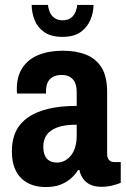

<svg xmlns="http://www.w3.org/2000/svg" viewBox="-20 -744 510 776"><path d="M164 12Q136 12 111.5 4Q87 -4 68 -21.5Q49 -39 38.5 -66.5Q28 -94 28 -133Q28 -179 44 -212.5Q60 -246 92.5 -269Q125 -292 174.5 -304Q224 -316 290 -316V-372Q290 -393 284 -408Q278 -423 264.5 -432Q251 -441 230 -441Q205 -441 191 -431.5Q177 -422 171.5 -408Q166 -394 166 -376V-366H49Q48 -371 48 -375Q48 -379 48 -385Q48 -436 71 -470.5Q94 -505 136 -522Q178 -539 234 -539Q288 -539 328 -523Q368 -507 390.5 -471Q413 -435 413 -372V-122Q413 -106 420.5 -97.5Q428 -89 442 -89H468V-5Q453 1 433 6Q413 11 390 11Q364 11 345.5 2.5Q327 -6 316 -21.5Q305 -37 301 -57H296Q284 -38 265.5 -22Q247 -6 222.5 3Q198 12 164 12ZM210 -87Q228 -87 242.5 -95Q257 -103 267.5 -116.5Q278 -130 284 -150Q290 -170 290 -194V-240Q241 -240 211.5 -229Q182 -218 168.5 -198.5Q155 -179 155 -152Q155 -131 161 -116.5Q167 -102 179.5 -94.5Q192 -87 210 -87ZM232 -595Q186 -595 158.5 -614.5Q131 -634 119.5 -664Q108 -694 108 -724H174Q175 -710 181 -695.5Q187 -681 200 -671.5Q213 -662 233 -662Q254 -662 266.5 -671.5Q279 -681 285 -695.5Q291 -710 292 -724H358Q358 -694 345.5 -664Q333 -634 306 -614.5Q279 -595 232 -595Z"/></svg>

Font: Archivo Condensed
Style: Bold
Weight: 700
Width: 3
Designer: Hector Gatti
Foundry: Omnibus-Type
Version: Version 2.001